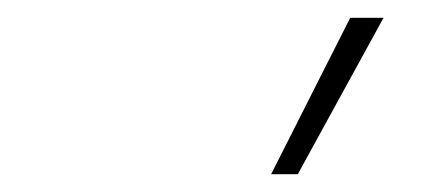

<svg xmlns="http://www.w3.org/2000/svg" viewBox="-20 -828 490 216"><path d="M285 -632 374 -808H411.5L315 -632Z"/></svg>

Font: Encode Sans SemiCondensed SemiCondensed Thin
Style: Regular
Weight: 100
Width: 4
Designer: Multiple Designers
Foundry: Impallari Type
Version: Version 3.000; ttfautohint (v1.8.3) -l 8 -r 50 -G 200 -x 14 